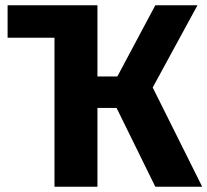

<svg xmlns="http://www.w3.org/2000/svg" viewBox="-20 -713 792 733"><path d="M563 -379 752 0H573L425 -301H352V0H188V-569H9V-693H352V-421H428L573 -693H734Z"/></svg>

Font: Fira Sans
Style: Bold
Weight: 700
Designer: bBox Type GmbH & Carrois Corporate GbR & Edenspiekermann AG
Foundry: bBox Type GmbH & Carrois Corporate GbR & Edenspiekermann AG
Version: Version 4.301;PS 004.301;hotconv 1.0.88;makeotf.lib2.5.64775